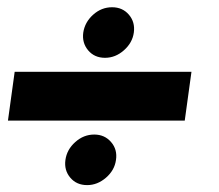

<svg xmlns="http://www.w3.org/2000/svg" viewBox="-20 -572 620 543"><path d="M297 -551.5Q326.5 -551.5 344.5 -530.5Q362.5 -509.5 358.5 -480Q354.5 -451 330.5 -429.8Q306.5 -408.5 277 -408.5Q247 -408.5 229.2 -429.8Q211.5 -451 215.5 -480Q220 -509.5 243.5 -530.5Q267 -551.5 297 -551.5ZM2.5 -231 21.5 -369H521.5L502.5 -231ZM246.5 -191.5Q276 -191.5 294.2 -170.2Q312.5 -149 308 -119.5Q304 -90.5 279.8 -69.5Q255.5 -48.5 226.5 -48.5Q196.5 -48.5 178.8 -69.5Q161 -90.5 165 -119.5Q169 -149 192.8 -170.2Q216.5 -191.5 246.5 -191.5Z"/></svg>

Font: Urbanist ExtraBold
Style: Italic
Weight: 800
Italic angle: -8°
Designer: Corey Hu
Foundry: Corey Hu
Version: Version 1.321; ttfautohint (v1.8.4.7-5d5b)